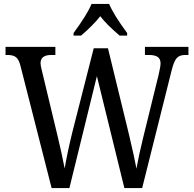

<svg xmlns="http://www.w3.org/2000/svg" viewBox="-20 -951 980 971"><path d="M83 -620Q75 -651 60.5 -662Q46 -673 19 -673H8V-714H260V-673H239Q185 -673 185 -631Q185 -619 193 -589L271 -264Q292 -177 307 -99Q322 -186 346 -283L454 -707H526L632 -272Q662 -145 670 -98Q681 -161 704 -255L782 -572Q792 -615 792 -630Q792 -653 777.5 -663Q763 -673 733 -673H713V-714H933V-673H916Q889 -673 874.5 -658Q860 -643 848 -595L699 0H609L470 -566L331 0H241ZM352 -784Q420 -876 443 -931H532Q555 -876 623 -784V-771H585Q520 -826 487 -869Q452 -824 390 -771H352Z"/></svg>

Font: Noto Serif Narrow
Style: Regular
Weight: 400
Width: 4
Designer: Monotype Design Team
Foundry: Monotype Imaging Inc.
Version: Version 1.001